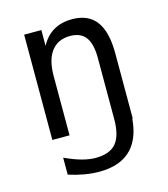

<svg xmlns="http://www.w3.org/2000/svg" viewBox="-99 -543 699 800"><g transform="rotate(-15 250.0 -143.0)"><path d="M347.7 -281.2Q347.7 -341.8 326.2 -370.6Q304.7 -399.4 258.8 -399.4Q207 -399.4 178.7 -362.8Q150.4 -326.2 150.4 -255.9V0H76.2V-454.1H150.4V-385.7Q170.9 -424.8 204.6 -444.8Q238.3 -464.8 285.2 -464.8Q354.5 -464.8 388.7 -419.4Q422.9 -374 422.9 -281.2V0H420.9Q414.6 81.1 374 126Q326.2 178.7 231.4 178.7Q201.2 178.7 167.5 172.9Q133.8 167 100.6 156.2V83Q140.6 101.6 172.9 110.4Q205.1 119.1 231.4 119.1Q293 119.1 320.3 86.4Q347.7 53.7 347.7 -17.6Z"/></g></svg>

Font: BabelStone Irk Bitig
Style: Regular
Weight: 400
Designer: Andrew West
Foundry: BabelStone
Version: Version 1.03 June 7, 2023